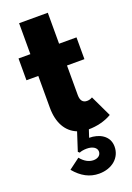

<svg xmlns="http://www.w3.org/2000/svg" viewBox="-167 -701 701 1017"><g transform="rotate(-20 183.0 -193.0)"><path d="M80.9 -342.7V-163.6C80.9 -79.1 114.1 -20.5 173.6 3.2L140 106.8L148.6 114.1C155.5 110 173.6 106.8 190 106.8C223.2 106.8 245.9 121.4 245.9 143.2C245.9 163.2 229.1 176.8 204.1 176.8C178.2 176.8 152.7 162.7 132.3 136.8L70.9 182.7C110.5 230.5 155.5 254.1 207.7 254.1C280.9 254.1 332.7 209.5 332.7 146.8C332.7 84.5 276.8 57.3 221.8 57.3L235.9 14.5C279.5 14.5 328.2 3.6 365.9 -19.1L309.1 -138.6C299.5 -132.7 289.1 -130 278.6 -130C255 -130 242.7 -145.9 242.7 -175.9V-342.7H340.9V-465.5H242.7V-640H80.9V-465.5H14.1V-342.7Z"/></g></svg>

Font: Spartan MB ExtBd
Style: Regular
Weight: 800
Designer: Matt Bailey, Mirko Velimirovic
Foundry: Matt Bailey
Version: Version 1.005